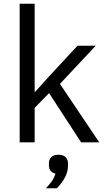

<svg xmlns="http://www.w3.org/2000/svg" viewBox="-20 -760 567 1025"><path d="M85 0V-740H165V-363V-271H169L248 -359L394 -516H491L300 -312L510 0H413L242 -263L165 -184V0ZM292 66Q317 66 330 78.5Q343 91 343 113V124Q343 159 325 190.5Q307 222 283 245H225Q245 224 257 207Q269 190 276 167Q259 163 250 151Q241 139 241 123V113Q241 91 254 78.5Q267 66 292 66Z"/></svg>

Font: IBM Plex Sans
Style: Regular
Weight: 400
Designer: Mike Abbink, Paul van der Laan, Pieter van Rosmalen
Foundry: Bold Monday
Version: Version 3.201